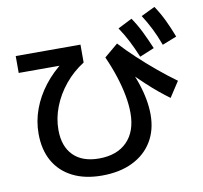

<svg xmlns="http://www.w3.org/2000/svg" viewBox="-96 -958 1192 1130"><g transform="rotate(-10 500.0 -393.0)"><path d="M424 69Q322 69 249 32Q176 -5 137 -73.5Q98 -142 98 -239Q98 -313 124 -384Q150 -455 199 -518.5Q248 -582 317 -633L338 -611H45V-712H432V-605Q367 -564 318.5 -505Q270 -446 243.5 -378Q217 -310 217 -240Q217 -141 271 -87Q325 -33 424 -33Q532 -33 592 -94Q652 -155 652 -265Q652 -314 641.5 -370.5Q631 -427 611 -488.5Q591 -550 563 -612L645 -681Q687 -635 740 -585.5Q793 -536 849.5 -489Q906 -442 960 -403L900 -311Q870 -333 836.5 -360.5Q803 -388 765 -423.5Q727 -459 680 -505L690 -527Q716 -475 733 -424Q750 -373 758.5 -326Q767 -279 767 -235Q767 -143 725.5 -74.5Q684 -6 607 31.5Q530 69 424 69ZM766 -581Q743 -636 720.5 -680Q698 -724 669 -767L754 -810Q784 -766 807 -719Q830 -672 853 -617ZM909 -627Q888 -684 865.5 -728.5Q843 -773 816 -815L899 -855Q929 -810 951.5 -763Q974 -716 995 -661Z"/></g></svg>

Font: M PLUS 1 Thin SemiBold
Style: Regular
Weight: 600
Version: Version 1.001